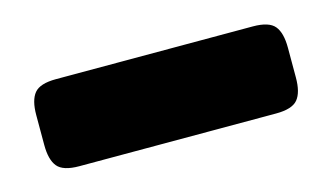

<svg xmlns="http://www.w3.org/2000/svg" viewBox="-35 -459 539 311"><g transform="rotate(-15 234.0 -303.0)"><path d="M23 -278V-328Q23 -353 32.5 -364.5Q42 -376 69 -376H399Q426 -376 435.5 -364.5Q445 -353 445 -328V-278Q445 -253 435.5 -241.5Q426 -230 399 -230H69Q42 -230 32.5 -241.5Q23 -253 23 -278Z"/></g></svg>

Font: Mitr SemiBold
Style: Regular
Weight: 600
Designer: Thanarat Vachiruckul
Foundry: Cadson Demak
Version: Version 1.002